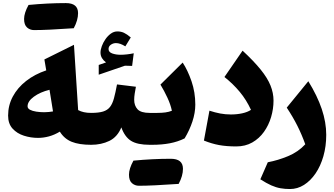

<svg xmlns="http://www.w3.org/2000/svg" viewBox="-20 -951 2193 1261"><path d="M283.7 -488.8 271.5 -560.5 465.8 -656.7 493.2 -228Q526.9 -209.5 578.1 -209.5H578.6V0H578.1Q499.5 0 450.7 -19.8Q401.9 -39.6 373 -86.4Q337.4 -64.9 301.5 -55.2Q265.6 -45.4 229.5 -45.4Q182.1 -45.4 137 -59.8Q91.8 -74.2 62.5 -106.4Q33.2 -138.7 33.2 -191.9Q33.2 -259.3 64.2 -317.1Q95.2 -375 151.6 -419.2Q208 -463.4 283.7 -488.8ZM305.2 -361.3Q243.7 -346.2 202.4 -315.9Q161.1 -285.6 161.1 -252.9Q161.1 -238.8 177 -230.2Q192.9 -221.7 218.3 -217.8Q243.7 -213.9 271 -213.9Q286.6 -213.9 301.3 -215.6Q315.9 -217.3 328.1 -219.2Q323.2 -251 317.4 -286.1Q311.5 -321.3 305.2 -361.3ZM464.4 -765.6Q289.6 -753.4 203.6 -753.4Q177.2 -753.4 157.7 -770.5Q138.2 -787.6 138.2 -826.4Q138.2 -865.2 167.5 -918.5Q294.4 -930.7 412.6 -930.7Q492.7 -930.7 492.7 -864.7Q492.7 -818.4 464.4 -765.6Z M692.9 -628.9Q692.9 -608.9 716.8 -600.1Q740.7 -591.3 772.5 -591.3Q791.5 -591.3 814.9 -594Q838.4 -596.7 858.4 -601.1L847.7 -518.1L800.8 -519.5L628.4 -460.4V-524.4L676.3 -541Q659.7 -553.2 649.9 -569.3Q640.1 -585.4 640.1 -606Q640.1 -624.5 648.7 -647.9Q657.2 -671.4 672.6 -693.6Q688 -715.8 708 -730.2Q728 -744.6 751 -744.6Q774.9 -744.6 794.2 -735.6Q813.5 -726.6 838.9 -705.1L803.2 -646.5Q769 -668 741.7 -668Q723.6 -668 708.3 -657.5Q692.9 -647 692.9 -628.9ZM578.6 0Q567.9 0 562.3 -8.3Q556.6 -16.6 556.6 -39.6V-170.4Q556.6 -193.4 562.3 -201.4Q567.9 -209.5 578.6 -209.5Q627.9 -209.5 657 -218.5Q686 -227.5 702.4 -248.5Q718.8 -269.5 728.5 -305.7Q738.3 -341.8 748.5 -396.5L872.6 -381.3Q868.2 -357.9 864.7 -336.2Q861.3 -314.5 861.3 -295.9Q861.3 -257.3 883.3 -233.4Q905.3 -209.5 962.9 -209.5H963.4V0H962.9Q882.3 0 840.8 -25.9Q799.3 -51.8 776.9 -114.3Q751 -51.3 698.2 -25.6Q645.5 0 578.6 0Z M1153.3 256.8Q978.5 269 892.6 269Q866.2 269 846.7 252Q827.1 234.9 827.1 196Q827.1 157.2 856.4 104Q983.4 91.8 1101.6 91.8Q1181.6 91.8 1181.6 157.7Q1181.6 204.1 1153.3 256.8ZM963.4 0Q952.6 0 947 -8.3Q941.4 -16.6 941.4 -39.6V-170.4Q941.4 -193.4 947 -201.4Q952.6 -209.5 963.4 -209.5H1013.2Q1042 -209.5 1065.7 -212.6Q1089.4 -215.8 1108.9 -223.6Q1100.6 -264.2 1079.3 -309.8Q1058.1 -355.5 1033.7 -395.5L1179.7 -540Q1212.9 -489.7 1237.8 -417.5Q1262.7 -345.2 1262.7 -263.7Q1262.7 -210.4 1243.7 -152.8Q1224.6 -95.2 1192.4 -42Q1147.9 -20 1095.5 -10Q1043 0 980 0Z M1776.4 -290.5Q1776.4 -235.8 1760.5 -182.1Q1744.6 -128.4 1713.6 -85Q1682.6 -41.5 1637 -15.4Q1591.3 10.7 1531.7 10.7Q1467.3 10.7 1418.7 1.7Q1370.1 -7.3 1319.3 -27.8L1355.5 -224.1Q1392.6 -211.9 1426.3 -205.6Q1460 -199.2 1496.6 -199.2Q1536.1 -199.2 1570.8 -206.8Q1605.5 -214.4 1628.4 -229.5Q1598.1 -295.4 1554.4 -347.9Q1510.7 -400.4 1454.1 -445.3L1573.2 -618.2Q1647.5 -549.3 1692.1 -493.9Q1736.8 -438.5 1756.6 -389.4Q1776.4 -340.3 1776.4 -290.5Z M2122.6 -65.4Q2122.6 9.8 2104 74.7Q2085.4 139.6 2052.5 188Q2019.5 236.3 1976.6 263.4Q1933.6 290.5 1884.3 290.5Q1851.6 290.5 1822.3 285.4Q1793 280.3 1761.5 266.4Q1730 252.4 1689.9 226.6L1738.8 114.7Q1805.7 102.1 1872.1 74.5Q1938.5 46.9 1984.9 -3.4Q1962.4 -66.4 1933.1 -124.8Q1903.8 -183.1 1863.3 -244.1L2004.9 -417.5Q2064 -321.8 2093.3 -234.9Q2122.6 -147.9 2122.6 -65.4Z"/></svg>

Font: Pinar DS4-ExtraBold
Style: Regular
Weight: 800
Designer: Amin Abedi
Version: Version 2.000